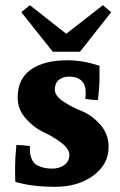

<svg xmlns="http://www.w3.org/2000/svg" viewBox="-20 -796 461 739"><path d="M48 -421Q48 -492 98.5 -528Q149 -564 240 -564Q298 -564 363 -543Q363 -529 363 -495Q363 -461 357 -411Q331 -411 308 -416Q310 -428 310 -439Q310 -501 245 -501Q222 -501 206.5 -488.5Q191 -476 191 -451.5Q191 -427 223.5 -405.5Q256 -384 294.5 -368.5Q333 -353 365.5 -317Q398 -281 398 -230Q398 -164 339.5 -120.5Q281 -77 192 -77Q103 -77 39 -96Q38 -117 38 -151.5Q38 -186 43 -238Q63 -238 95 -234Q95 -231 95 -216Q95 -201 102.5 -183Q110 -165 127 -158Q150 -147 180 -147Q210 -147 228.5 -161.5Q247 -176 247 -199.5Q247 -223 216 -246.5Q185 -270 147.5 -287.5Q110 -305 79 -340Q48 -375 48 -421ZM408 -749 288 -597H183L62 -749L95 -776L235 -666L376 -776Z"/></svg>

Font: Halant
Style: Bold
Weight: 700
Designer: Hitesh Malaviya (Devanagari), Satya Rajpurohit (Latin)
Foundry: Indian Type Foundry
Version: Version 1.101;PS 1.0;hotconv 1.0.78;makeotf.lib2.5.61930; tt